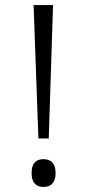

<svg xmlns="http://www.w3.org/2000/svg" viewBox="-20 -734 345 760"><path d="M132 -186H173L190 -714H113ZM152 6C178 6 200 -7 200 -49C200 -91 178 -104 152 -104C126 -104 105 -91 105 -49C105 -7 126 6 152 6Z"/></svg>

Font: Noto Serif Ethiopic Light
Style: Regular
Weight: 300
Designer: Monotype Design Team
Foundry: Monotype Imaging Inc.
Version: Version 2.102